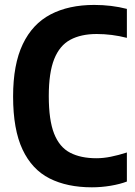

<svg xmlns="http://www.w3.org/2000/svg" viewBox="-20 -770 562 799"><path d="M362.5 9.5Q259.5 9.5 186.2 -27.5Q113 -64.5 73.8 -147.8Q34.5 -231 34.5 -368.5Q34.5 -502 74.8 -586.2Q115 -670.5 190.5 -710Q266 -749.5 372 -749.5Q444 -749.5 508 -733V-612.5Q445.5 -628.5 382.5 -628.5Q317 -628.5 272.5 -604.5Q228 -580.5 205.5 -524Q183 -467.5 183 -370.5Q183 -270 205.2 -213.8Q227.5 -157.5 271.8 -134.5Q316 -111.5 381.5 -111.5Q410 -111.5 441.2 -117.8Q472.5 -124 508 -135.5V-14.5Q479 -3.5 440.2 3Q401.5 9.5 362.5 9.5Z"/></svg>

Font: Encode Sans Condensed
Style: Bold
Weight: 700
Width: 3
Designer: Multiple Designers
Foundry: Impallari Type
Version: Version 3.000; ttfautohint (v1.8.3) -l 8 -r 50 -G 200 -x 14 